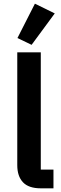

<svg xmlns="http://www.w3.org/2000/svg" viewBox="-20 -1025 334 1045"><path d="M202 0Q136 0 105 -33Q74 -66 74 -126V-740H202V-102H271V0ZM152 -781 75 -818 170 -1005 278 -952Z"/></svg>

Font: IBM Plex Sans SmBld
Style: Regular
Weight: 600
Designer: Mike Abbink, Paul van der Laan, Pieter van Rosmalen
Foundry: Bold Monday
Version: Version 3.005